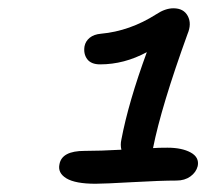

<svg xmlns="http://www.w3.org/2000/svg" viewBox="-20 -840 503 468"><path d="M212.9 -392.1Q163.6 -392.1 141.8 -405.3Q120.1 -418.5 125 -439.9Q130.9 -472.2 186 -472.2Q224.6 -472.2 275.9 -475.1Q272.9 -486.8 275.9 -500Q293 -590.3 337.9 -712.9Q282.7 -683.1 224.1 -683.1Q202.1 -683.1 192.6 -695.8Q183.1 -708.5 186 -727.1Q188.5 -739.7 198.7 -748Q209 -756.3 226.1 -757.8Q296.4 -764.2 360.8 -805.2Q382.8 -819.8 402.8 -819.8Q427.7 -819.8 437.7 -801Q447.8 -782.2 437 -756.8Q373 -580.1 353 -479Q365.2 -480 388.2 -480Q423.3 -480 444.8 -468.3Q466.3 -456.5 461.9 -435.1Q458 -419.9 444.1 -409.9Q430.2 -399.9 410.2 -399.9Q372.1 -399.9 303.2 -396Q234.4 -392.1 212.9 -392.1Z"/></svg>

Font: Shantell Sans Normal
Style: Italic
Weight: 400
Italic angle: -11.31°
Designer: Stephen Nixon, Anya Danilova, Shantell Martin
Foundry: Arrow Type
Version: Version 1.006;[559af2be0]